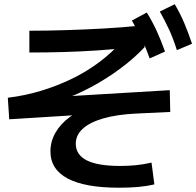

<svg xmlns="http://www.w3.org/2000/svg" viewBox="-20 -872 921 901"><path d="M216.7 -162.2Q216.7 -207.8 240 -248.9Q263.3 -290 306.7 -322.2Q350 -354.4 408.9 -372.2L416.7 -336.7L23.3 -312.2L16.7 -413.3Q98.9 -423.3 175 -446.7Q251.1 -470 319.4 -503.3Q387.8 -536.7 446.1 -580.6Q504.4 -624.4 551.1 -676.7L577.8 -647.8Q507.8 -640 431.7 -635Q355.6 -630 277.2 -627.8Q198.9 -625.6 117.8 -625.6V-727.8Q201.1 -727.8 289.4 -730.6Q377.8 -733.3 467.2 -738.3Q556.7 -743.3 644.4 -752.2L658.9 -651.1Q610 -598.9 545 -550.6Q480 -502.2 407.2 -463.3Q334.4 -424.4 264.4 -401.1L255.6 -417.8L776.7 -448.9L778.9 -346.7L615.6 -338.9Q526.7 -334.4 463.9 -316.1Q401.1 -297.8 368.3 -267.8Q335.6 -237.8 335.6 -197.8Q335.6 -145.6 387.2 -119.4Q438.9 -93.3 543.3 -93.3Q583.3 -93.3 617.2 -96.7Q651.1 -100 691.1 -108.9L704.4 -6.7Q665.6 2.2 625.6 5.6Q585.6 8.9 537.8 8.9Q380 8.9 298.3 -33.9Q216.7 -76.7 216.7 -162.2ZM682.2 -597.8Q664.4 -648.9 643.9 -691.1Q623.3 -733.3 598.9 -775.6L668.9 -813.3Q695.6 -770 715.6 -726.1Q735.6 -682.2 754.4 -630ZM810 -636.7Q793.3 -690 773.9 -732.2Q754.4 -774.4 730 -817.8L800 -852.2Q825.6 -808.9 844.4 -764.4Q863.3 -720 881.1 -666.7Z"/></svg>

Font: Paperlogy 6 SemiBold
Style: Regular
Weight: 600
Designer: redesigned by Lee Juim, glyphs from Gmarket Sans & Montserrat
Foundry: PT&
Version: Version 1.001